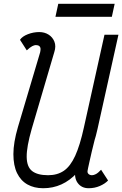

<svg xmlns="http://www.w3.org/2000/svg" viewBox="-20 -984 648 1018"><path d="M268 -708 148 -300Q121 -206 121.5 -152.5Q122 -99 150.5 -77Q179 -55 235 -55Q284 -55 318.5 -78.5Q353 -102 378.5 -157.5Q404 -213 425 -309L534 -800H608L497 -300Q464 -149 388.5 -67.5Q313 14 209 14Q161 14 125.5 -6Q90 -26 70.5 -66Q51 -106 51 -167Q51 -228 75 -310L193 -707Q194 -712 194.5 -716.5Q195 -721 195 -724Q195 -734 188.5 -739.5Q182 -745 170 -745Q162 -745 150.5 -739Q139 -733 122 -717L86 -773Q98 -791 127.5 -802.5Q157 -814 188 -814Q216 -814 237.5 -800.5Q259 -787 268.5 -763Q278 -739 268 -708ZM425 -309 497 -300Q489 -270 481 -239Q473 -208 466.5 -180Q460 -152 455 -129.5Q450 -107 447 -93Q444 -79 444 -77Q443 -67 450 -61Q457 -55 468 -55Q477 -55 488.5 -61Q500 -67 516 -84L553 -27Q537 -10 509.5 2Q482 14 450 14Q412 14 391.5 -14.5Q371 -43 381 -92ZM274 -895 289 -964H588L573 -895Z"/></svg>

Font: Victor Mono
Style: Italic
Weight: 400
Italic angle: -12°
Monospace: yes
Designer: Rune Bjørnerås
Version: Version 1.561;gftools[0.9.30]